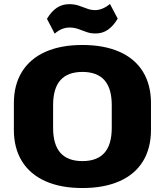

<svg xmlns="http://www.w3.org/2000/svg" viewBox="-20 -938 832 969"><path d="M396 11Q287 11 209.5 -23.5Q132 -58 91 -124Q50 -190 50 -283V-417Q50 -510 91 -576Q132 -642 209.5 -676.5Q287 -711 396 -711Q505 -711 583 -676.5Q661 -642 701.5 -576Q742 -510 742 -417V-283Q742 -190 701.5 -124Q661 -58 583 -23.5Q505 11 396 11ZM396 -125Q470 -125 507 -166.5Q544 -208 544 -293V-407Q544 -492 507 -533.5Q470 -575 396 -575Q322 -575 285 -533.5Q248 -492 248 -407V-293Q248 -208 285 -166.5Q322 -125 396 -125ZM217 -843Q239 -880 266.5 -898.5Q294 -917 329 -917Q355 -917 376.5 -910Q398 -903 418 -895Q438 -887 460 -887Q479 -887 498 -895Q517 -903 535 -918L574 -844Q553 -808 525.5 -788.5Q498 -769 462 -769Q436 -769 415 -777Q394 -785 374 -792Q354 -799 331 -799Q311 -799 292.5 -791.5Q274 -784 256 -768Z"/></svg>

Font: Pathway Extreme ExtraBold
Style: Regular
Weight: 800
Designer: Eduardo Rodriguez Tunni
Foundry: Eduardo Rodriguez Tunni
Version: Version 1.001;gftools[0.9.26]